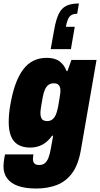

<svg xmlns="http://www.w3.org/2000/svg" viewBox="-41 -872 574 1102"><path d="M167 210Q105 210 63.5 195.5Q22 181 0.5 152.5Q-21 124 -21 83Q-21 75 -19.5 58.5Q-18 42 -12 14H151Q150 19 149 27Q148 35 148 40Q148 50 151 58Q154 66 162 70.5Q170 75 184 75Q204 75 216.5 64.5Q229 54 237 34Q245 14 250 -15Q254 -34 257 -53.5Q260 -73 264 -93H258Q244 -73 225.5 -57.5Q207 -42 183.5 -33.5Q160 -25 132 -25Q91 -25 63.5 -41Q36 -57 22.5 -89.5Q9 -122 9 -171Q9 -194 11.5 -221.5Q14 -249 20 -280Q43 -409 93 -474.5Q143 -540 227 -540Q275 -540 302 -519Q329 -498 341 -464H346L369 -528H513L423 -10Q408 75 372.5 122.5Q337 170 284.5 190Q232 210 167 210ZM230 -177Q243 -177 253.5 -182.5Q264 -188 271.5 -199Q279 -210 284 -226Q289 -242 293 -262Q299 -295 301.5 -312.5Q304 -330 305 -338.5Q306 -347 306 -351Q306 -365 302 -374.5Q298 -384 290 -389Q282 -394 268 -394Q250 -394 237.5 -385Q225 -376 217 -358Q209 -340 204 -313Q198 -279 195 -261Q192 -243 191.5 -235Q191 -227 191 -222Q191 -208 195 -197.5Q199 -187 207.5 -182Q216 -177 230 -177ZM412 -852 402 -793Q372 -793 358.5 -777Q345 -761 337 -718H388L366 -590H250L270 -701Q280 -759 296 -792Q312 -825 339.5 -838.5Q367 -852 412 -852Z"/></svg>

Font: Archivo Condensed Black
Style: Italic
Weight: 900
Width: 3
Italic angle: -10°
Designer: Hector Gatti
Foundry: Omnibus-Type
Version: Version 2.001